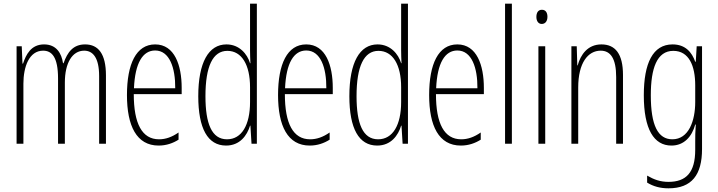

<svg xmlns="http://www.w3.org/2000/svg" viewBox="-20 -780 3899 1042"><path d="M442 -539C377 -539 346 -497 325 -437H322C314 -491 286 -539 219 -539C148 -539 121 -483 105 -435H102L98 -529H70V0H107V-326C107 -417 138 -505 214 -505C261 -505 295 -471 295 -354V0H332V-332C332 -438 372 -505 437 -505C484 -505 518 -467 518 -367V0H555V-371C555 -487 514 -539 442 -539Z M822 -539C719 -539 669 -433 669 -264C669 -97 721 10 841 10C883 10 919 -3 949 -22V-61C913 -36 879 -24 843 -24C751 -24 706 -109 706 -269H966V-303C966 -425 928 -539 822 -539ZM822 -506C900 -506 932 -412 931 -301H707C713 -439 755 -506 822 -506Z M1207 10C1282 10 1321 -45 1337 -98H1339L1345 0H1374V-760H1337V-506C1337 -484 1338 -463 1339 -437H1337C1322 -487 1279 -539 1209 -539C1112 -539 1056 -441 1056 -258C1056 -83 1107 10 1207 10ZM1212 -24C1129 -24 1095 -109 1095 -258C1095 -420 1135 -504 1214 -504C1292 -504 1337 -428 1337 -307V-226C1337 -102 1292 -24 1212 -24Z M1642 -539C1539 -539 1489 -433 1489 -264C1489 -97 1541 10 1661 10C1703 10 1739 -3 1769 -22V-61C1733 -36 1699 -24 1663 -24C1571 -24 1526 -109 1526 -269H1786V-303C1786 -425 1748 -539 1642 -539ZM1642 -506C1720 -506 1752 -412 1751 -301H1527C1533 -439 1575 -506 1642 -506Z M2027 10C2102 10 2141 -45 2157 -98H2159L2165 0H2194V-760H2157V-506C2157 -484 2158 -463 2159 -437H2157C2142 -487 2099 -539 2029 -539C1932 -539 1876 -441 1876 -258C1876 -83 1927 10 2027 10ZM2032 -24C1949 -24 1915 -109 1915 -258C1915 -420 1955 -504 2034 -504C2112 -504 2157 -428 2157 -307V-226C2157 -102 2112 -24 2032 -24Z M2462 -539C2359 -539 2309 -433 2309 -264C2309 -97 2361 10 2481 10C2523 10 2559 -3 2589 -22V-61C2553 -36 2519 -24 2483 -24C2391 -24 2346 -109 2346 -269H2606V-303C2606 -425 2568 -539 2462 -539ZM2462 -506C2540 -506 2572 -412 2571 -301H2347C2353 -439 2395 -506 2462 -506Z M2758 0V-760H2721V0Z M2921 -727C2899 -727 2891 -709 2891 -688C2891 -667 2901 -650 2920 -650C2939 -650 2951 -665 2951 -689C2951 -709 2943 -727 2921 -727ZM2939 -529H2902V0H2939Z M3244 -539C3169 -539 3131 -483 3115 -425H3113L3110 -529H3081V0H3118V-305C3118 -439 3171 -505 3240 -505C3293 -505 3324 -463 3324 -362V0H3361V-373C3361 -488 3319 -539 3244 -539Z M3630 -539C3523 -539 3474 -437 3474 -263C3474 -78 3529 10 3624 10C3692 10 3735 -38 3753 -104H3756C3753 -65 3753 -37 3753 -8V33C3753 156 3704 207 3608 207C3564 207 3530 195 3492 173V211C3526 232 3564 242 3608 242C3734 242 3790 169 3790 29V-529H3761L3756 -445H3753C3735 -496 3700 -539 3630 -539ZM3634 -504C3719 -504 3753 -423 3753 -317V-226C3753 -125 3718 -24 3629 -24C3551 -24 3512 -99 3512 -263C3512 -409 3545 -504 3634 -504Z"/></svg>

Font: Noto Sans Kannada ExtraCondensed ExtraLight
Style: Regular
Weight: 200
Width: 2
Designer: Jelle Bosma - Monotype Design Team
Foundry: Monotype Imaging Inc.
Version: Version 2.005